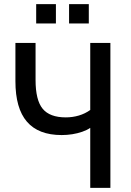

<svg xmlns="http://www.w3.org/2000/svg" viewBox="-20 -914 635 934"><path d="M419 0V-292Q403 -281 380 -273Q357 -265 331.5 -261Q306 -257 280 -257Q167 -257 111 -322Q55 -387 55 -519V-705H153V-525Q153 -427 187.5 -385Q222 -343 300 -343Q333 -343 363.5 -352Q394 -361 419 -379V-705H517V0ZM316 -800V-894H412V-800ZM156 -800V-894H252V-800Z"/></svg>

Font: Nunito Sans 10pt Condensed SemiBold
Style: Regular
Weight: 600
Width: 3
Designer: Vernon Adams
Foundry: Vernon Adams
Version: Version 3.101;gftools[0.9.27]